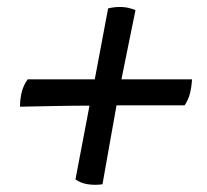

<svg xmlns="http://www.w3.org/2000/svg" viewBox="-20 -527 590 547"><path d="M37 -223Q37 -245 42 -265Q47 -285 59 -301H250L288 -503Q308 -508 328 -507Q348 -506 366 -498Q356 -449 346 -400Q336 -351 326 -301H527Q526 -281 521.5 -262Q517 -243 506 -227Q459 -227 410.5 -227Q362 -227 312 -227Q302 -171 292 -115Q282 -59 272 -2Q251 1 230.5 -2Q210 -5 195 -16L235 -226Q187 -226 137.5 -225Q88 -224 37 -223Z"/></svg>

Font: Vollkorn ExtraBold
Style: Italic
Weight: 800
Italic angle: -11°
Designer: Friedrich Althausen
Foundry: Friedrich Althausen
Version: Version 5.000; ttfautohint (v1.8.3)